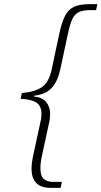

<svg xmlns="http://www.w3.org/2000/svg" viewBox="-20 -780 492 931"><path d="M226 131Q133 131 133 38Q133 25 134.5 11.5Q136 -2 139 -17L172 -170Q176 -185 178.5 -199.5Q181 -214 181 -228Q181 -265 158 -281.5Q135 -298 80 -301L86 -329Q144 -333 180.5 -355.5Q217 -378 231 -445L268 -619Q280 -673 295.5 -703.5Q311 -734 339 -747Q367 -760 416 -760H452L446 -731H420Q384 -731 363.5 -722Q343 -713 331 -688Q319 -663 309 -615L272 -442Q260 -387 231.5 -354.5Q203 -322 145 -316V-312Q186 -308 204.5 -284.5Q223 -261 223 -229Q223 -214 221 -200Q219 -186 215 -171L182 -18Q179 -4 177.5 10Q176 24 176 37Q176 73 192 87.5Q208 102 238 102H280L274 131Z"/></svg>

Font: Noto Serif ExtraLight
Style: Italic
Weight: 200
Italic angle: -12°
Designer: Monotype Design Team
Foundry: Monotype Imaging Inc.
Version: Version 2.014; ttfautohint (v1.8.4.7-5d5b)